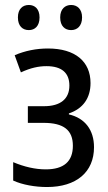

<svg xmlns="http://www.w3.org/2000/svg" viewBox="-20 -742 436 772"><path d="M52 -672C52 -637 71 -621 96 -621C120 -621 139 -637 139 -672C139 -706 120 -722 96 -722C71 -722 52 -706 52 -672ZM222 -672C222 -637 241 -621 266 -621C290 -621 310 -637 310 -672C310 -706 290 -722 266 -722C242 -722 222 -706 222 -672ZM169 10C287 10 358 -50 358 -150C358 -219 322 -267 257 -282V-286C314 -305 344 -348 344 -408C344 -495 282 -547 173 -547C126 -547 81 -538 39 -520L64 -451C103 -469 135 -476 167 -476C228 -476 259 -449 259 -398C259 -345 224 -315 157 -315H92V-248H155C236 -248 273 -219 273 -156C273 -93 237 -61 164 -61C122 -61 78 -71 33 -90V-16C70 1 121 10 169 10Z"/></svg>

Font: Noto Sans Condensed
Style: Regular
Weight: 400
Width: 3
Designer: Monotype Design Team
Foundry: Monotype Imaging Inc.
Version: Version 2.013